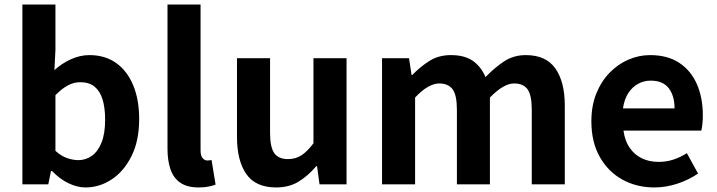

<svg xmlns="http://www.w3.org/2000/svg" viewBox="-20 -818 3181 852"><path d="M359.7 13.8Q322.7 13.8 283.7 -5Q244.7 -23.8 210.9 -59.2H206.3L194.3 0H79.3V-797.9H226V-596.7L221.5 -507Q255.4 -537.4 295.6 -555.5Q335.8 -573.5 377 -573.5Q445.9 -573.5 495.3 -538.5Q544.6 -503.4 571.1 -439.5Q597.6 -375.6 597.6 -289.7Q597.6 -193.7 563.6 -125.4Q529.5 -57.1 475.3 -21.7Q421.2 13.8 359.7 13.8ZM327.6 -107.4Q361 -107.4 388.1 -126.9Q415.2 -146.4 430.9 -186.2Q446.5 -226.1 446.5 -286.6Q446.5 -340.3 434.9 -377.5Q423.2 -414.6 399.1 -433.9Q375.1 -453.2 335.8 -453.2Q307.5 -453.2 281.1 -439Q254.7 -424.9 226 -395.7V-148.7Q251.5 -125.3 278.4 -116.3Q305.2 -107.4 327.6 -107.4Z M861.5 13.8Q810.2 13.8 779.9 -7.4Q749.5 -28.5 736.4 -67.1Q723.3 -105.8 723.3 -157.3V-797.9H870V-151.3Q870 -125.9 879.5 -115.9Q889 -105.8 899 -105.8Q903.6 -105.8 907.6 -106.3Q911.6 -106.8 918.8 -107.8L936.7 1.2Q924.3 6.1 905.8 9.9Q887.3 13.8 861.5 13.8Z M1205.4 13.8Q1114.3 13.8 1072.9 -45.8Q1031.6 -105.3 1031.6 -210.6V-559.8H1178.4V-228.7Q1178.4 -164.3 1197.3 -138.2Q1216.3 -112 1257.6 -112Q1291.7 -112 1317.4 -128.6Q1343.1 -145.2 1371 -182.1V-559.8H1517.8V0H1397.9L1386.9 -80.6H1383.3Q1347.2 -37.8 1305 -12Q1262.8 13.8 1205.4 13.8Z M1675.3 0V-559.8H1795L1806.4 -485.1H1809.2Q1844.4 -521.4 1885.3 -547.5Q1926.2 -573.5 1980.9 -573.5Q2041.2 -573.5 2077.8 -548.2Q2114.4 -522.9 2134.5 -476Q2173.7 -516.9 2216.2 -545.2Q2258.8 -573.5 2313.1 -573.5Q2402.6 -573.5 2444.4 -514.3Q2486.3 -455 2486.3 -349.1V0H2339.7V-330.9Q2339.7 -396 2320.9 -421.9Q2302.1 -447.7 2261.5 -447.7Q2238.1 -447.7 2211.4 -432.2Q2184.7 -416.8 2154 -385.1V0H2007.5V-330.9Q2007.5 -396 1988.4 -421.9Q1969.3 -447.7 1928.7 -447.7Q1905.6 -447.7 1878.5 -432.2Q1851.4 -416.8 1822 -385.1V0Z M2883.4 13.8Q2804.9 13.8 2741.7 -21.2Q2678.5 -56.1 2641.4 -121.9Q2604.2 -187.7 2604.2 -279.9Q2604.2 -348.1 2625.8 -402.2Q2647.4 -456.3 2684.6 -494.8Q2721.8 -533.2 2768.5 -553.4Q2815.3 -573.5 2864.7 -573.5Q2942.1 -573.5 2994 -539.3Q3045.9 -505.1 3072.4 -444.7Q3098.8 -384.4 3098.8 -306.4Q3098.8 -285.9 3096.9 -267.6Q3094.9 -249.4 3092.1 -238.4H2746.7Q2752.9 -192.8 2774.2 -162.1Q2795.4 -131.4 2828.1 -115.5Q2860.8 -99.6 2902.6 -99.6Q2936.6 -99.6 2967 -109.4Q2997.3 -119.3 3028.1 -138.2L3077.6 -47.9Q3036.7 -19.8 2986 -3Q2935.4 13.8 2883.4 13.8ZM2744.4 -336.9H2973.3Q2973.3 -393.2 2947.4 -426.7Q2921.6 -460.2 2867.1 -460.2Q2838 -460.2 2812.2 -446.4Q2786.4 -432.6 2768.4 -405.4Q2750.4 -378.2 2744.4 -336.9Z"/></svg>

Font: Noto Sans KR Thin
Style: Regular
Weight: 100
Designer: Ryoko NISHIZUKA 西塚涼子 (kana, bopomofo & ideographs); Paul D. Hunt (Latin, Greek & Cyrillic); Sandoll Communications 산돌커뮤니
Foundry: Adobe
Version: Version 2.004-H2;hotconv 1.0.118;makeotfexe 2.5.65603